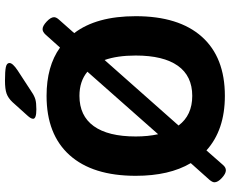

<svg xmlns="http://www.w3.org/2000/svg" viewBox="-98 -817 927 771"><g transform="rotate(-90 365.5 -431.5)"><path d="M686 -350Q686 -177 603.5 -84.5Q521 8 366 8Q229 8 147 -66L89 0Q79 12 67 12Q54 12 36.5 -4Q19 -20 19 -34Q19 -42 29 -54L96 -129Q45 -215 45 -350Q45 -523 128 -615.5Q211 -708 366 -708Q485 -708 560 -654L612 -712Q623 -724 634 -724Q647 -724 664.5 -707.5Q682 -691 682 -678Q682 -669 672 -658L618 -597Q686 -508 686 -350ZM212 -260 463 -544Q425 -576 366 -576Q286 -576 244.5 -518.5Q203 -461 203 -350Q203 -301 212 -260ZM528 -350Q528 -424 510 -475L247 -178Q288 -123 366 -123Q446 -123 487 -181Q528 -239 528 -350ZM274 -762Q274 -771 287 -785L341 -845Q357 -862 375 -868.5Q393 -875 427 -875Q465 -875 481.5 -871.5Q498 -868 498 -857Q498 -844 468 -824L382 -768Q366 -757 352 -753Q338 -749 312 -749Q274 -749 274 -762Z"/></g></svg>

Font: Asap-Bold
Style: Bold
Weight: 700
Designer: Pablo Cosgaya
Foundry: Omnibus-Type
Version: Version 2.000; ttfautohint (v1.8)